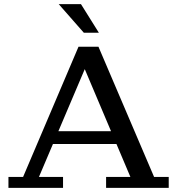

<svg xmlns="http://www.w3.org/2000/svg" viewBox="-20 -912 859 932"><path d="M21 0V-53H92L361 -685H458L728 -53H799V0H495V-53H613L373 -620H410L169 -53H286V0ZM219 -213V-275H565V-213ZM387 -753 265 -892H373L460 -753Z"/></svg>

Font: Montagu Slab 24pt
Style: Regular
Weight: 400
Designer: Florian Karsten
Foundry: Florian Karsten
Version: Version 1.000